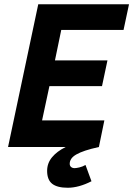

<svg xmlns="http://www.w3.org/2000/svg" viewBox="-20 -696 631 909"><path d="M413.1 162.1Q383.8 177.2 355.2 185.1Q326.7 192.9 300.8 192.9Q251 192.9 227.1 174.1Q203.1 155.3 203.1 112.8Q203.1 76.7 226.3 48.6Q249.5 20.5 291 0H18.1L161.1 -675.8H590.8L564.9 -554.2H270L240.2 -410.2H488.8L462.9 -288.1H213.9L179.2 -126H474.1L448.2 0Q410.2 8.3 383.8 17.1Q357.4 25.9 341.1 35.4Q324.7 44.9 317.4 55.9Q310.1 66.9 310.1 79.1Q310.1 89.4 316.7 94.7Q323.2 100.1 333 100.1Q340.3 100.1 355.5 96.7Q370.6 93.3 384.8 85Z"/></svg>

Font: Clear Sans
Style: Bold Italic
Weight: 700
Italic angle: -12°
Foundry: Intel Corporation
Version: Version 1.00